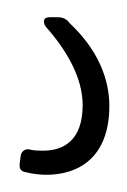

<svg xmlns="http://www.w3.org/2000/svg" viewBox="-20 -20 147 223"><path d="M10 180C18 182 26 183 34 183C70 183 107 164 107 103C107 72 94 38 61 7C60 6 59 4 57 3C55 1 51 0 47 0H38C33 0 31 2 31 5C31 7 32 10 34 12C57 38 76 70 76 102C76 143 54 155 30 155C26 155 21 155 16 154C10 152 5 155 4 161L3 169C2 176 4 179 10 180Z"/></svg>

Font: Barlow Condensed ExtraLight
Style: Regular
Weight: 275
Width: 3
Designer: Jeremy Tribby
Foundry: Tribby Type
Version: Version 1.422;hotconv 1.0.109;makeotfexe 2.5.65596